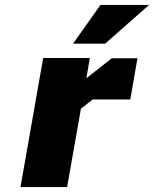

<svg xmlns="http://www.w3.org/2000/svg" viewBox="-20 -758 624 778"><path d="M276 -581 387 -738H584L406 -581ZM63 0 155 -523H344L330 -441L433 -522H537L508 -355H356L308 -318L252 0Z"/></svg>

Font: Tomorrow
Style: Bold Italic
Weight: 700
Italic angle: -10°
Designer: Tony de Marco, Monica Rizzolli
Foundry: Just in Type
Version: Version 2.002